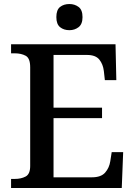

<svg xmlns="http://www.w3.org/2000/svg" viewBox="-20 -934 671 954"><path d="M35 0V-45H54Q85 -45 107.5 -57Q130 -69 130 -109V-600Q130 -645 107.5 -657Q85 -669 54 -669H35V-714H554L558 -536H501L496 -581Q492 -615 473.5 -638Q455 -661 412 -661H246V-399H487V-347H246V-53H437Q482 -53 502.5 -76.5Q523 -100 528 -133L535 -178H592L585 0ZM325 -784Q297 -784 278.5 -799Q260 -814 260 -849Q260 -885 278.5 -899.5Q297 -914 325 -914Q351 -914 370.5 -899.5Q390 -885 390 -849Q390 -814 370.5 -799Q351 -784 325 -784Z"/></svg>

Font: Noto Serif Lao Medium
Style: Regular
Weight: 500
Designer: Monotype Design Team
Foundry: Monotype Imaging Inc.
Version: Version 2.003; ttfautohint (v1.8.4.7-5d5b)